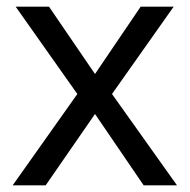

<svg xmlns="http://www.w3.org/2000/svg" viewBox="-20 -556 569 576"><path d="M212 -274 27 -536H127L265 -334L402 -536H501L316 -274L511 0H411L265 -214L117 0H18Z"/></svg>

Font: Noto Sans Tifinagh Hawad
Style: Regular
Weight: 400
Designer: JamraPatel
Foundry: JamraPatel LLC
Version: Version 2.006; ttfautohint (v1.8.4.7-5d5b)